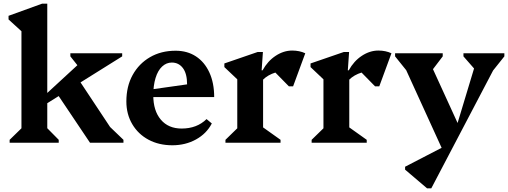

<svg xmlns="http://www.w3.org/2000/svg" viewBox="-20 -785 2796 1056"><path d="M33 0V-16L114 -95L98 -67V-648L141 -574L27 -678V-698L212 -765H240V-54L225 -95L303 -16V0ZM475 0 279 -292 393 -377 615 -42 536 -56V-134L659 -16V0ZM225 -208V-260L440 -458L468 -383H440L367 -475V-492H652V-475Z M928 14Q854 14 797 -16.5Q740 -47 707.5 -102Q675 -157 675 -227Q675 -310 709.5 -372.5Q744 -435 805 -470.5Q866 -506 946 -506Q1010 -506 1057.5 -475Q1105 -444 1131.5 -386.5Q1158 -329 1158 -251H776V-288L1009 -321Q1009 -380 986 -410.5Q963 -441 925 -441Q895 -441 871.5 -419Q848 -397 835.5 -356Q823 -315 823 -261Q823 -176 864.5 -127Q906 -78 979 -78Q1063 -78 1116 -130L1145 -106Q1116 -50 1058 -18Q1000 14 928 14Z M1220 0V-16L1301 -95L1285 -67V-379L1328 -308L1214 -416V-436L1397 -499H1426L1419 -398H1427V-66L1412 -95L1523 -16V0ZM1414 -332 1412 -398H1424Q1452 -449 1496 -478Q1540 -507 1587 -507Q1627 -507 1659 -492L1592 -310H1569L1462 -419L1567 -396Q1515 -396 1475.5 -379Q1436 -362 1414 -332Z M1694 0V-16L1775 -95L1759 -67V-379L1802 -308L1688 -416V-436L1871 -499H1900L1893 -398H1901V-66L1886 -95L1997 -16V0ZM1888 -332 1886 -398H1898Q1926 -449 1970 -478Q2014 -507 2061 -507Q2101 -507 2133 -492L2066 -310H2043L1936 -419L2041 -396Q1989 -396 1949.5 -379Q1910 -362 1888 -332Z M2429 72 2194 -443H2239V-368L2153 -475V-492H2415V-475L2348 -387H2336V-460L2513 -73L2483 -63L2608 -477V-395H2599L2529 -475V-492H2754V-475L2671 -371V-443H2716L2352 251H2329L2208 148V132L2434 15Z"/></svg>

Font: Platypi Light SemiBold
Style: Regular
Weight: 600
Version: Version 1.200